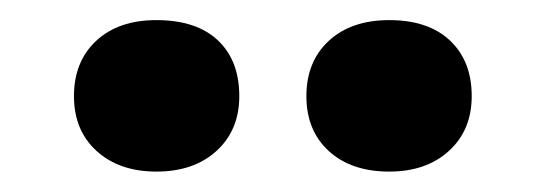

<svg xmlns="http://www.w3.org/2000/svg" viewBox="-20 -785 540 190"><path d="M365.2 -615.2Q327.6 -615.2 305.4 -635.5Q283.2 -655.8 283.2 -689.9Q283.2 -724.1 305.4 -744.6Q327.6 -765.1 365.2 -765.1Q403.8 -765.1 425.3 -744.9Q446.8 -724.6 446.8 -689.9Q446.8 -656.2 424.3 -635.7Q401.9 -615.2 365.2 -615.2ZM134.8 -615.2Q98.1 -615.2 75.7 -635.5Q53.2 -655.8 53.2 -689.9Q53.2 -724.1 75.2 -744.6Q97.2 -765.1 134.8 -765.1Q174.3 -765.1 195.6 -745.1Q216.8 -725.1 216.8 -689.9Q216.8 -656.2 194.3 -635.7Q171.9 -615.2 134.8 -615.2Z"/></svg>

Font: Display Regular
Style: Bold
Weight: 700
Designer: Latin by Veronika Burian and Jose Scaglione. Greek by Irene Vlachou. Cyrillic by Vera Evstafieva.
Foundry: TypeTogether
Version: Version 3.002